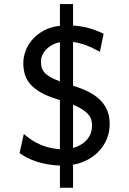

<svg xmlns="http://www.w3.org/2000/svg" viewBox="-20 -801 626 929"><path d="M178.2 -502.9Q178.2 -487.3 181.6 -474.6Q185.1 -461.9 194.8 -450.4Q204.6 -439 222.7 -428.5Q240.7 -418 270 -407.2V-596.7Q249 -592.8 232.2 -583.5Q215.3 -574.2 203.4 -561.8Q191.4 -549.3 184.8 -534.2Q178.2 -519 178.2 -502.9ZM425.3 -193.4Q425.3 -207.5 421.9 -220.5Q418.5 -233.4 408.4 -245.8Q398.4 -258.3 380.6 -270.3Q362.8 -282.2 333.5 -294.4V-85Q353 -90.3 369.6 -99.9Q386.2 -109.4 398.7 -123Q411.1 -136.7 418.2 -154.3Q425.3 -171.9 425.3 -193.4ZM463.4 -550.3Q425.3 -571.3 395 -582.5Q364.7 -593.8 333.5 -597.7V-386.2Q376.5 -373 409.4 -356.2Q442.4 -339.4 464.8 -316.9Q487.3 -294.4 499 -266.1Q510.7 -237.8 510.7 -202.1Q510.7 -162.6 497.1 -129.4Q483.4 -96.2 459.7 -70.6Q436 -44.9 403.6 -27.8Q371.1 -10.7 333.5 -3.9V107.4H270V0Q239.7 -1 211.4 -5.9Q183.1 -10.7 158.2 -18.8Q133.3 -26.9 112.1 -37.4Q90.8 -47.9 74.7 -60.5L95.2 -152.8Q136.2 -116.7 180.2 -99.1Q224.1 -81.5 270 -79.1V-316.9Q266.1 -317.9 263.7 -318.8Q210.9 -334.5 177.7 -353.5Q144.5 -372.6 125.7 -394.8Q106.9 -417 99.9 -442.4Q92.8 -467.8 92.8 -496.6Q92.8 -522.9 102.8 -552.2Q112.8 -581.5 134.5 -607.2Q156.2 -632.8 189.7 -651.9Q223.1 -670.9 270 -676.3V-781.2H333.5V-677.2Q374 -674.8 408.9 -665.3Q443.8 -655.8 481.4 -637.7Z"/></svg>

Font: Andika CyrE
Style: Regular
Weight: 400
Designer: Victor Gaultney, Annie Olsen, Julie Remington, Don Collingsworth, Eric Hays, Becca Hirsbrunner
Foundry: SIL International
Version: Version 5.000